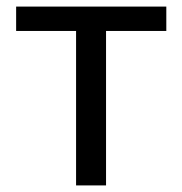

<svg xmlns="http://www.w3.org/2000/svg" viewBox="-20 -563 553 583"><path d="M29 -469H211V0H302V-469H485V-543H29Z"/></svg>

Font: Noto Sans KR Regular
Style: Regular
Weight: 400
Designer: Ryoko NISHIZUKA  (kana & ideographs); Paul D. Hunt (Latin, Greek & Cyrillic); Wenlong ZHANG  (bopomofo); Sandoll Communi
Foundry: Adobe Systems Incorporated
Version: Version 1.004;PS 1.004;hotconv 1.0.82;makeotf.lib2.5.63406